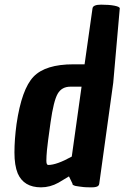

<svg xmlns="http://www.w3.org/2000/svg" viewBox="-20 -788 534 824"><path d="M156 16Q82 16 56 -44Q42 -78 42 -133.5Q42 -189 51 -256Q73 -406 124 -459Q175 -512 295 -512H343L377 -752Q379 -768 414 -768Q449 -768 471.5 -763.5Q494 -759 494 -752L466 -433L406 0Q405 6 403 8Q397 16 374 16Q351 16 340 15Q329 14 320 12.5Q311 11 304 10Q289 6 291 0L276 -31Q245 -12 231 -4Q195 16 156 16ZM187 -80Q223 -80 288 -116L330 -416H282Q245 -416 227.5 -385.5Q210 -355 197 -263Q184 -171 181.5 -143.5Q179 -116 179 -98Q179 -80 187 -80Z"/></svg>

Font: Chau Philomene One
Style: Italic
Weight: 400
Designer: Vicente Lamonaca
Foundry: TipoType
Version: Version 1.002